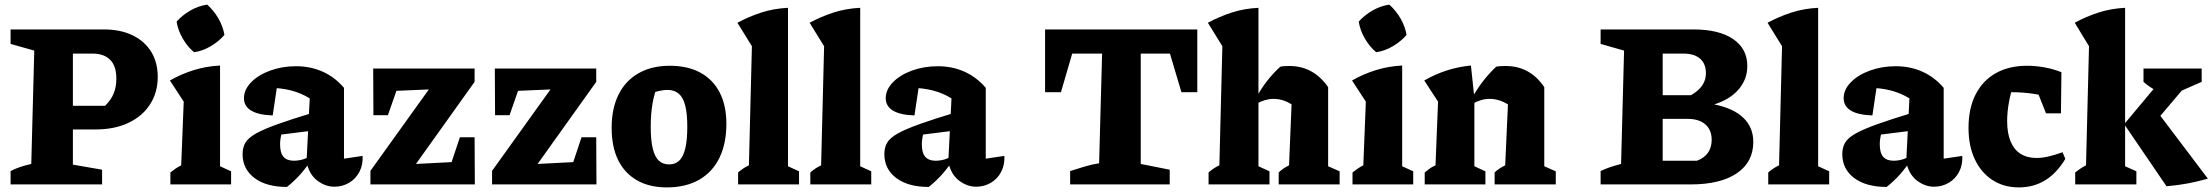

<svg xmlns="http://www.w3.org/2000/svg" viewBox="-20 -802 9622 835"><path d="M431 -674Q504 -674 556.5 -648.5Q609 -623 637.5 -577Q666 -531 666 -467Q666 -400 632.5 -348Q599 -296 538 -267.5Q477 -239 396 -239H206V-342H437Q462 -366 474 -394.5Q486 -423 486 -460Q486 -515 459 -542Q432 -569 382 -569H297V-86L424 -64V0H26V-58Q45 -68 67 -75.5Q89 -83 116 -89L129 -582L26 -611V-674Z M721 0V-52Q731 -60 742.5 -68Q754 -76 768 -83L779 -360L719 -452Q768 -480 822.5 -497Q877 -514 937 -517V-79L985 -57V0ZM881 -782Q910 -756 930 -721.5Q950 -687 956 -650Q932 -622 896.5 -601Q861 -580 824 -575Q796 -598 775 -634Q754 -670 748 -708Q773 -736 807.5 -756Q842 -776 881 -782Z M1434 10Q1395 10 1360 -16.5Q1325 -43 1313 -97L1327 -374Q1254 -420 1149 -420Q1135 -420 1120.5 -418.5Q1106 -417 1092 -415L1190 -461L1166 -300Q1104 -302 1072.5 -321Q1041 -340 1041 -375Q1041 -412 1072 -444Q1103 -476 1155 -495Q1207 -514 1267 -514Q1331 -514 1384 -490Q1437 -466 1476 -420V-112L1557 -124Q1559 -85 1543 -54.5Q1527 -24 1498 -7Q1469 10 1434 10ZM1228 11Q1138 11 1086.5 -28Q1035 -67 1035 -132Q1035 -160 1047 -181Q1059 -202 1092.5 -221Q1126 -240 1187.5 -262Q1249 -284 1348 -314V-235L1157 -211L1207 -232Q1203 -217 1200.5 -202.5Q1198 -188 1198 -175Q1198 -137 1213 -120Q1228 -103 1258 -103Q1278 -103 1298 -109Q1318 -115 1340 -127V-116Q1316 -78 1289 -47Q1262 -16 1228 11Z M1591 0V-59L1845 -413L1704 -407L1667 -301H1604L1603 -504H2044V-446L1789 -89L1944 -97L1980 -205H2044L2045 0Z M2120 0V-59L2374 -413L2233 -407L2196 -301H2133L2132 -504H2573V-446L2318 -89L2473 -97L2509 -205H2573L2574 0Z M2880 13Q2804 13 2750 -18Q2696 -49 2668 -106.5Q2640 -164 2640 -246Q2640 -330 2670 -390.5Q2700 -451 2757 -483.5Q2814 -516 2893 -516Q2971 -516 3026 -486Q3081 -456 3110 -399.5Q3139 -343 3139 -264Q3139 -177 3108.5 -115Q3078 -53 3020 -20Q2962 13 2880 13ZM2890 -87Q2916 -87 2933.5 -103Q2951 -119 2960 -155.5Q2969 -192 2969 -252Q2969 -308 2960 -343Q2951 -378 2932 -394.5Q2913 -411 2883 -411Q2861 -411 2829 -402Q2797 -393 2743 -375L2843 -441Q2826 -398 2818 -353Q2810 -308 2810 -250Q2810 -191 2819 -155Q2828 -119 2845.5 -103Q2863 -87 2890 -87Z M3190 0V-52Q3199 -60 3210.5 -68Q3222 -76 3237 -83L3250 -601L3187 -703Q3237 -730 3291 -747.5Q3345 -765 3407 -768V-79L3455 -57V0Z M3504 0V-52Q3513 -60 3524.5 -68Q3536 -76 3551 -83L3564 -601L3501 -703Q3551 -730 3605 -747.5Q3659 -765 3721 -768V-79L3769 -57V0Z M4225 10Q4186 10 4151 -16.5Q4116 -43 4104 -97L4118 -374Q4045 -420 3940 -420Q3926 -420 3911.5 -418.5Q3897 -417 3883 -415L3981 -461L3957 -300Q3895 -302 3863.5 -321Q3832 -340 3832 -375Q3832 -412 3863 -444Q3894 -476 3946 -495Q3998 -514 4058 -514Q4122 -514 4175 -490Q4228 -466 4267 -420V-112L4348 -124Q4350 -85 4334 -54.5Q4318 -24 4289 -7Q4260 10 4225 10ZM4019 11Q3929 11 3877.5 -28Q3826 -67 3826 -132Q3826 -160 3838 -181Q3850 -202 3883.5 -221Q3917 -240 3978.5 -262Q4040 -284 4139 -314V-235L3948 -211L3998 -232Q3994 -217 3991.5 -202.5Q3989 -188 3989 -175Q3989 -137 4004 -120Q4019 -103 4049 -103Q4069 -103 4089 -109Q4109 -115 4131 -127V-116Q4107 -78 4080 -47Q4053 -16 4019 11Z M5187 -674V-401H5118L5068 -569H4941V-89L5067 -64V0H4634V-58Q4665 -68 4696.5 -77.5Q4728 -87 4760 -92L4773 -569H4643L4594 -401H4525V-674Z M5236 0V-52Q5245 -60 5256.5 -68Q5268 -76 5283 -83L5296 -601L5233 -703Q5283 -730 5337 -747.5Q5391 -765 5453 -768V-79L5501 -57V0ZM5541 0V-52Q5550 -61 5561 -68.5Q5572 -76 5586 -83L5597 -348L5756 -423V-79L5806 -57V0ZM5443 -350 5440 -371Q5462 -413 5489 -448Q5516 -483 5548 -512Q5558 -514 5568.5 -514.5Q5579 -515 5588 -515Q5640 -515 5682 -492Q5724 -469 5756 -423L5597 -348Q5560 -372 5518 -372Q5482 -372 5443 -350Z M5862 0V-52Q5872 -60 5883.5 -68Q5895 -76 5909 -83L5920 -360L5860 -452Q5909 -480 5963.5 -497Q6018 -514 6078 -517V-79L6126 -57V0ZM6022 -782Q6051 -756 6071 -721.5Q6091 -687 6097 -650Q6073 -622 6037.5 -601Q6002 -580 5965 -575Q5937 -598 5916 -634Q5895 -670 5889 -708Q5914 -736 5948.5 -756Q5983 -776 6022 -782Z M6176 0V-52Q6186 -60 6196.5 -68Q6207 -76 6223 -83L6234 -360L6174 -452Q6270 -507 6377 -517L6392 -376V-79L6440 -57V0ZM6480 0V-52Q6489 -61 6500.5 -68.5Q6512 -76 6526 -83L6538 -348L6696 -423V-79L6746 -57V0ZM6383 -350 6379 -371Q6402 -413 6429 -448Q6456 -483 6487 -512Q6498 -514 6508 -514.5Q6518 -515 6527 -515Q6581 -515 6623 -492Q6665 -469 6696 -423L6538 -348Q6499 -372 6458 -372Q6421 -372 6383 -350Z M7435 -348Q7519 -331 7562 -289.5Q7605 -248 7605 -185Q7605 -97 7533.5 -48.5Q7462 0 7333 0H6941V-58Q6957 -66 6978 -73.5Q6999 -81 7030 -89L7043 -582L6941 -611V-674H7345Q7456 -674 7517.5 -632Q7579 -590 7579 -515Q7579 -457 7541 -413Q7503 -369 7435 -348ZM7211 -29 7136 -103H7360Q7392 -115 7408 -138Q7424 -161 7424 -194Q7424 -237 7396.5 -261Q7369 -285 7320 -285H7196V-388H7334Q7399 -425 7399 -483Q7399 -525 7373.5 -547Q7348 -569 7300 -569H7136L7211 -644Z M7670 0V-52Q7679 -60 7690.5 -68Q7702 -76 7717 -83L7730 -601L7667 -703Q7717 -730 7771 -747.5Q7825 -765 7887 -768V-79L7935 -57V0Z M8391 10Q8352 10 8317 -16.5Q8282 -43 8270 -97L8284 -374Q8211 -420 8106 -420Q8092 -420 8077.5 -418.5Q8063 -417 8049 -415L8147 -461L8123 -300Q8061 -302 8029.5 -321Q7998 -340 7998 -375Q7998 -412 8029 -444Q8060 -476 8112 -495Q8164 -514 8224 -514Q8288 -514 8341 -490Q8394 -466 8433 -420V-112L8514 -124Q8516 -85 8500 -54.5Q8484 -24 8455 -7Q8426 10 8391 10ZM8185 11Q8095 11 8043.5 -28Q7992 -67 7992 -132Q7992 -160 8004 -181Q8016 -202 8049.5 -221Q8083 -240 8144.5 -262Q8206 -284 8305 -314V-235L8114 -211L8164 -232Q8160 -217 8157.5 -202.5Q8155 -188 8155 -175Q8155 -137 8170 -120Q8185 -103 8215 -103Q8235 -103 8255 -109Q8275 -115 8297 -127V-116Q8273 -78 8246 -47Q8219 -16 8185 11Z M8760 13Q8694 13 8644.5 -19.5Q8595 -52 8568 -110Q8541 -168 8541 -246Q8541 -331 8572 -391.5Q8603 -452 8660 -484Q8717 -516 8796 -516Q8833 -516 8871.5 -509Q8910 -502 8945 -488L8926 -369Q8833 -401 8729 -401Q8713 -401 8698 -398Q8683 -395 8669 -390L8741 -449Q8725 -402 8717 -358.5Q8709 -315 8709 -275Q8709 -223 8724 -187Q8739 -151 8767.5 -133Q8796 -115 8837 -115Q8861 -115 8889 -121.5Q8917 -128 8950 -140L8962 -111Q8888 13 8760 13ZM8878 -309 8807 -488H8945L8943 -309Z M9005 0V-52Q9015 -60 9026.5 -68Q9038 -76 9052 -83L9065 -601L9003 -703Q9052 -730 9106.5 -747.5Q9161 -765 9222 -768V-79L9271 -57V0ZM9402 8 9218 -262 9412 -494H9526V-476L9326 -240L9331 -357L9582 -25Q9540 -13 9495.5 -4.5Q9451 4 9402 8ZM9416 -385Q9384 -394 9355.5 -409Q9327 -424 9302 -446V-504H9555V-446Z"/></svg>

Font: Piazzolla Thin Black
Style: Regular
Weight: 900
Version: Version 2.005